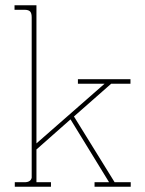

<svg xmlns="http://www.w3.org/2000/svg" viewBox="-20 -707 550 727"><path d="M36 0V-17H73Q96 -17 100 -34V-642Q100 -657 94 -663.5Q88 -670 72 -670H35V-687H118V-164L376 -390H275V-407H474V-390H401L260 -266L414 -17H475V0H338V-17H393L247 -255L118 -141V-17H173V0Z"/></svg>

Font: Grandiflora One
Style: Regular
Weight: 400
Designer: Haesung Cho
Foundry: JAMO
Version: Version 1.000; ttfautohint (v1.8.4.7-5d5b);gftools[0.9.28]